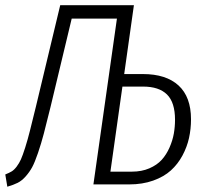

<svg xmlns="http://www.w3.org/2000/svg" viewBox="-29 -705 781 734"><path d="M517.1 -421.9Q606 -421.9 653.6 -378.2Q701.2 -334.5 701.2 -249Q701.2 -211.9 693.6 -177.5Q686 -143.1 668.5 -110.4Q650.9 -77.6 624.3 -53.5Q597.7 -29.3 556.6 -14.6Q515.6 0 464.8 0H328.1L418 -633.8H245.1L164.1 -295.9Q148.4 -231.9 138.4 -193.8Q128.4 -155.8 116.2 -120.1Q104 -84.5 94 -65.9Q84 -47.4 69.3 -30.8Q54.7 -14.2 38.6 -6.1Q22.5 2 -1 8.8L-8.8 -38.1Q5.9 -43.9 15.4 -49.6Q24.9 -55.2 34.7 -68.1Q44.4 -81.1 51 -95.7Q57.6 -110.4 67.4 -141.1Q77.1 -171.9 85.4 -205.1Q93.8 -238.3 107.9 -295.9L201.2 -685.1H482.9L445.8 -421.9ZM475.1 -48.8Q512.7 -48.8 542 -61.5Q571.3 -74.2 589.4 -94.2Q607.4 -114.3 619.1 -141.1Q630.9 -168 635.5 -194.1Q640.1 -220.2 640.1 -247.1Q640.1 -313.5 609.4 -343.8Q578.6 -374 518.1 -374H439L393.1 -48.8Z"/></svg>

Font: Fira Sans Compressed Light
Style: Italic
Weight: 300
Width: 3
Italic angle: -8°
Designer: Carrois Corporate & Edenspiekermann AG
Foundry: Carrois Corporate GbR & Edenspiekermann AG
Version: Version 4.203;PS 004.203;hotconv 1.0.88;makeotf.lib2.5.64775